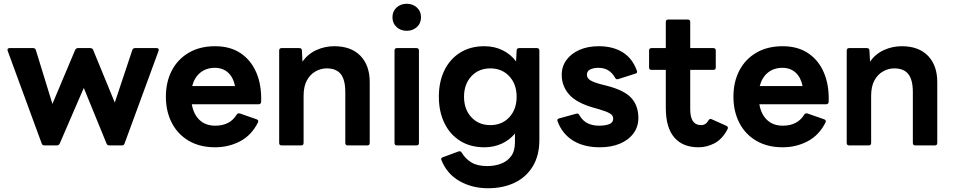

<svg xmlns="http://www.w3.org/2000/svg" viewBox="-20 -774 5073 1022"><path d="M217 0Q205 0 202 -10L21 -503Q16 -518 32 -518H157Q168 -518 171 -507L259 -221L380 -508Q385 -518 395 -518H461Q472 -518 476 -508L591 -228L684 -507Q687 -518 699 -518H813Q829 -518 824 -503L643 -10Q640 0 628 0H562Q551 0 547 -10L426 -306L298 -10Q293 0 283 0Z M1125 10Q1044 10 985 -24.5Q926 -59 894.5 -120Q863 -181 863 -259Q863 -338 894.5 -398.5Q926 -459 985 -493.5Q1044 -528 1125 -528Q1205 -528 1260.5 -491Q1316 -454 1344.5 -387.5Q1373 -321 1370 -232Q1369 -219 1356 -219H1001Q1010 -166 1042 -135.5Q1074 -105 1126 -105Q1204 -105 1240 -164Q1245 -173 1257 -170L1346 -139Q1359 -134 1353 -122Q1319 -54 1258 -22Q1197 10 1125 10ZM1124 -413Q1078 -413 1046.5 -387.5Q1015 -362 1003 -316H1231Q1222 -362 1194 -387.5Q1166 -413 1124 -413Z M1479 0Q1466 0 1466 -13V-505Q1466 -518 1479 -518H1573Q1587 -518 1587 -505L1590 -446Q1619 -487 1664 -507.5Q1709 -528 1759 -528Q1849 -528 1898.5 -477Q1948 -426 1948 -337V-13Q1948 0 1935 0H1831Q1818 0 1818 -13V-284Q1818 -349 1794 -379.5Q1770 -410 1719 -410Q1688 -410 1659.5 -394Q1631 -378 1613.5 -346Q1596 -314 1596 -264V-13Q1596 0 1583 0Z M2145 -610Q2113 -610 2091 -630Q2069 -650 2069 -682Q2069 -714 2091 -734Q2113 -754 2145 -754Q2177 -754 2199 -734Q2221 -714 2221 -682Q2221 -650 2199 -630Q2177 -610 2145 -610ZM2093 0Q2080 0 2080 -13V-505Q2080 -518 2093 -518H2197Q2210 -518 2210 -505V-13Q2210 0 2197 0Z M2577 228Q2494 228 2427 190.5Q2360 153 2330 79Q2324 68 2337 63L2421 32Q2431 28 2438 39Q2457 71 2489 90.5Q2521 110 2573 110Q2613 110 2646.5 97.5Q2680 85 2700.5 57.5Q2721 30 2721 -16V-63Q2693 -29 2651 -9.5Q2609 10 2558 10Q2484 10 2429.5 -24Q2375 -58 2345.5 -119Q2316 -180 2316 -259Q2316 -339 2345.5 -399.5Q2375 -460 2429.5 -494Q2484 -528 2558 -528Q2612 -528 2655.5 -506.5Q2699 -485 2727 -447L2730 -505Q2730 -518 2744 -518H2838Q2851 -518 2851 -505V-29Q2851 53 2816.5 110.5Q2782 168 2720.5 198Q2659 228 2577 228ZM2590 -108Q2652 -108 2691 -150Q2730 -192 2730 -259Q2730 -326 2691 -368Q2652 -410 2590 -410Q2528 -410 2489 -368Q2450 -326 2450 -259Q2450 -192 2489 -150Q2528 -108 2590 -108Z M3173 10Q3088 10 3030.5 -25.5Q2973 -61 2948 -128Q2943 -141 2957 -144L3048 -169Q3059 -172 3064 -161Q3082 -130 3108.5 -117.5Q3135 -105 3168 -105Q3201 -105 3222.5 -113Q3244 -121 3244 -143Q3244 -160 3226 -170.5Q3208 -181 3167 -193L3142 -200Q3049 -226 3009.5 -271Q2970 -316 2970 -376Q2970 -420 2995 -454.5Q3020 -489 3064.5 -508.5Q3109 -528 3167 -528Q3242 -528 3294 -496Q3346 -464 3370 -398Q3375 -385 3362 -382L3271 -353Q3260 -349 3254 -360Q3241 -384 3219.5 -398.5Q3198 -413 3165 -413Q3140 -413 3122 -404.5Q3104 -396 3104 -376Q3104 -358 3122.5 -346.5Q3141 -335 3184 -324L3208 -318Q3303 -294 3340.5 -252.5Q3378 -211 3378 -146Q3378 -99 3351.5 -63.5Q3325 -28 3279 -9Q3233 10 3173 10Z M3698 10Q3614 10 3569 -42.5Q3524 -95 3524 -200V-402H3448Q3435 -402 3435 -415V-505Q3435 -518 3448 -518H3524V-657Q3524 -670 3537 -670H3641Q3654 -670 3654 -657V-518H3777Q3790 -518 3790 -505V-415Q3790 -402 3777 -402H3654V-192Q3654 -108 3712 -108Q3737 -108 3751 -133Q3758 -145 3769 -139L3847 -104Q3860 -98 3851 -83Q3823 -32 3782.5 -11Q3742 10 3698 10Z M4146 10Q4065 10 4006 -24.5Q3947 -59 3915.5 -120Q3884 -181 3884 -259Q3884 -338 3915.5 -398.5Q3947 -459 4006 -493.5Q4065 -528 4146 -528Q4226 -528 4281.5 -491Q4337 -454 4365.5 -387.5Q4394 -321 4391 -232Q4390 -219 4377 -219H4022Q4031 -166 4063 -135.5Q4095 -105 4147 -105Q4225 -105 4261 -164Q4266 -173 4278 -170L4367 -139Q4380 -134 4374 -122Q4340 -54 4279 -22Q4218 10 4146 10ZM4145 -413Q4099 -413 4067.5 -387.5Q4036 -362 4024 -316H4252Q4243 -362 4215 -387.5Q4187 -413 4145 -413Z M4500 0Q4487 0 4487 -13V-505Q4487 -518 4500 -518H4594Q4608 -518 4608 -505L4611 -446Q4640 -487 4685 -507.5Q4730 -528 4780 -528Q4870 -528 4919.5 -477Q4969 -426 4969 -337V-13Q4969 0 4956 0H4852Q4839 0 4839 -13V-284Q4839 -349 4815 -379.5Q4791 -410 4740 -410Q4709 -410 4680.5 -394Q4652 -378 4634.5 -346Q4617 -314 4617 -264V-13Q4617 0 4604 0Z"/></svg>

Font: LINE Seed Sans App
Style: Bold
Weight: 700
Designer: LINE VX Design & Dalton Maag Ltd & Sandoll Inc
Foundry: Dalton Maag Ltd
Version: Version 1.003